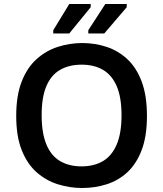

<svg xmlns="http://www.w3.org/2000/svg" viewBox="-20 -927 815 959"><path d="M391 12Q328 12 269 -6.5Q210 -25 163 -66.5Q116 -108 88.5 -177Q61 -246 61 -348Q61 -450 88.5 -520Q116 -590 163 -632Q210 -674 269 -693Q328 -712 391 -712Q454 -712 512 -693Q570 -674 615.5 -632Q661 -590 687.5 -520Q714 -450 714 -348Q714 -246 687.5 -177Q661 -108 616 -66.5Q571 -25 512.5 -6.5Q454 12 391 12ZM387 -96Q450 -96 494.5 -122.5Q539 -149 563 -205.5Q587 -262 587 -351Q587 -441 563 -496.5Q539 -552 494.5 -578Q450 -604 388 -604Q325 -604 280 -578Q235 -552 211.5 -496.5Q188 -441 188 -352Q188 -263 211.5 -206Q235 -149 280 -122.5Q325 -96 387 -96ZM246 -760V-776L326 -907H433V-891L326 -760ZM421 -760V-776L506 -907H613V-891L501 -760Z"/></svg>

Font: AR One Sans SemiBold
Style: Regular
Weight: 600
Designer: Niteesh Yadav
Foundry: Niteesh Yadav
Version: Version 1.001;gftools[0.9.33]